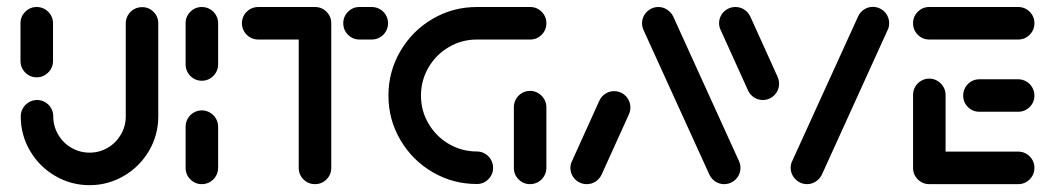

<svg xmlns="http://www.w3.org/2000/svg" viewBox="-20 -539 3084 562"><path d="M87.4 -312.6Q74.4 -312.6 63.5 -319.1Q52.6 -325.6 46.3 -336.5Q40 -347.4 40 -360.4V-471.1Q40 -490.7 53.9 -504.6Q67.8 -518.5 87.4 -518.5Q100.4 -518.5 111.3 -512.2Q122.2 -505.9 128.7 -495Q135.2 -484.1 135.2 -471.1V-360.4Q135.2 -347.4 128.7 -336.5Q122.2 -325.6 111.3 -319.1Q100.4 -312.6 87.4 -312.6ZM395.9 -518.1Q415.6 -518.1 429.4 -504.3Q443.3 -490.4 443.3 -470.7V-198.5Q443.3 -143.7 416.1 -97.4Q388.9 -51.1 342.6 -24.1Q296.3 3 242.2 3Q187.8 3 141.5 -24.1Q95.2 -51.1 68 -97.4Q40.7 -143.7 40.7 -198.5Q40.7 -211.5 47.2 -222.4Q53.7 -233.3 64.6 -239.8Q75.6 -246.3 88.5 -246.3Q101.5 -246.3 112.4 -239.8Q123.3 -233.3 129.6 -222.4Q135.9 -211.5 135.9 -198.5Q135.9 -169.6 150.2 -145.2Q164.4 -120.7 188.9 -106.5Q213.3 -92.2 242.2 -92.2Q271.1 -92.2 295.4 -106.5Q319.6 -120.7 333.9 -145.2Q348.1 -169.6 348.1 -198.5V-470.7Q348.1 -483.7 354.6 -494.6Q361.1 -505.6 372 -511.9Q383 -518.1 395.9 -518.1Z M570.7 0Q551.1 0 537.2 -13.9Q523.3 -27.8 523.3 -47.8V-168.1Q523.3 -181.1 529.6 -192Q535.9 -203 546.9 -209.4Q557.8 -215.9 570.7 -215.9Q583.7 -215.9 594.6 -209.4Q605.6 -203 612 -192Q618.5 -181.1 618.5 -168.1V-47.8Q618.5 -34.8 612 -23.7Q605.6 -12.6 594.6 -6.3Q583.7 0 570.7 0ZM570.7 -302.6Q557.8 -302.6 546.9 -309.1Q535.9 -315.6 529.6 -326.5Q523.3 -337.4 523.3 -350.4V-471.1Q523.3 -490.7 537.2 -504.6Q551.1 -518.5 570.7 -518.5Q583.7 -518.5 594.6 -512.2Q605.6 -505.9 612 -495Q618.5 -484.1 618.5 -471.1V-350.4Q618.5 -337.4 612 -326.5Q605.6 -315.6 594.6 -309.1Q583.7 -302.6 570.7 -302.6Z M949.6 -470.4V-47.8Q949.6 -27.8 935.7 -13.9Q921.9 0 901.9 0Q882.2 0 868.3 -13.9Q854.4 -27.8 854.4 -47.8V-470.4ZM688.1 -471.1Q688.1 -484.1 694.6 -495Q701.1 -505.9 712 -512.2Q723 -518.5 735.9 -518.5H901.9Q921.9 -518.5 935.7 -504.6Q949.6 -490.7 949.6 -471.1Q949.6 -451.1 935.7 -437.2Q921.9 -423.3 901.9 -423.3H735.9Q723 -423.3 712 -429.6Q701.1 -435.9 694.6 -447Q688.1 -458.1 688.1 -471.1ZM984.8 -471.1Q984.8 -490.7 998.7 -504.6Q1012.6 -518.5 1032.2 -518.5H1068.1Q1081.1 -518.5 1092 -512.2Q1103 -505.9 1109.4 -495Q1115.9 -484.1 1115.9 -471.1Q1115.9 -458.1 1109.4 -447Q1103 -435.9 1092 -429.6Q1081.1 -423.3 1068.1 -423.3H1032.2Q1012.6 -423.3 998.7 -437.2Q984.8 -451.1 984.8 -471.1Z M1423.3 -47.8Q1423.3 -28.1 1409.4 -14.3Q1395.6 -0.4 1375.9 -0.4Q1305.6 -0.4 1246.1 -35.2Q1186.7 -70 1151.9 -129.4Q1117 -188.9 1117 -259.3Q1117 -329.6 1151.9 -389.3Q1186.7 -448.9 1246.1 -483.7Q1305.6 -518.5 1375.9 -518.5H1531.9Q1551.5 -518.5 1565.4 -504.6Q1579.3 -490.7 1579.3 -471.1Q1579.3 -451.1 1565.4 -437.2Q1551.5 -423.3 1531.9 -423.3H1375.9Q1331.5 -423.3 1293.9 -401.3Q1256.3 -379.3 1234.3 -341.5Q1212.2 -303.7 1212.2 -259.3Q1212.2 -214.8 1234.3 -177.2Q1256.3 -139.6 1293.9 -117.6Q1331.5 -95.6 1375.9 -95.6Q1388.9 -95.6 1399.8 -89.1Q1410.7 -82.6 1417 -71.7Q1423.3 -60.7 1423.3 -47.8ZM1531.5 0Q1511.9 0 1498 -13.9Q1484.1 -27.8 1484.1 -47.8V-225.2Q1484.1 -238.1 1490.4 -249.1Q1496.7 -260 1507.6 -266.5Q1518.5 -273 1531.5 -273Q1544.4 -273 1555.4 -266.5Q1566.3 -260 1572.8 -249.1Q1579.3 -238.1 1579.3 -225.2V-47.8Q1579.3 -34.8 1572.8 -23.7Q1566.3 -12.6 1555.4 -6.3Q1544.4 0 1531.5 0Z M1697.4 0Q1684.4 0 1673.5 -6.3Q1662.6 -12.6 1656.1 -23.7Q1649.6 -34.8 1649.6 -47.8Q1649.6 -58.9 1654.8 -68.5L1734.8 -245.2Q1740.7 -257.4 1752.2 -264.8Q1763.7 -272.2 1777.8 -272.2Q1790.7 -272.2 1801.7 -265.7Q1812.6 -259.3 1818.9 -248.3Q1825.2 -237.4 1825.2 -224.4Q1825.2 -213.7 1820.4 -203.3L1740.4 -26.7Q1734.1 -14.4 1722.8 -7.2Q1711.5 0 1697.4 0ZM2147.4 -47.8Q2147.4 -34.8 2141.1 -23.9Q2134.8 -13 2123.7 -6.5Q2112.6 0 2099.6 0Q2085.9 0 2074.4 -7.4Q2063 -14.8 2057 -26.7L1864.1 -450Q1859.3 -460.4 1859.3 -471.1Q1859.3 -483.7 1865.7 -494.6Q1872.2 -505.6 1883.1 -512Q1894.1 -518.5 1907 -518.5Q1920.7 -518.5 1932.2 -511.1Q1943.7 -503.7 1950 -491.9L2142.6 -68.5Q2147.4 -58.1 2147.4 -47.8Z M2260.4 -294.1Q2260.4 -281.1 2254.1 -270.2Q2247.8 -259.3 2236.9 -252.8Q2225.9 -246.3 2213 -246.3Q2198.9 -246.3 2187.4 -253.7Q2175.9 -261.1 2170 -273.3L2090 -450Q2084.8 -459.6 2084.8 -471.1Q2084.8 -484.1 2091.3 -495Q2097.8 -505.9 2108.7 -512.2Q2119.6 -518.5 2132.6 -518.5Q2146.7 -518.5 2158 -511.3Q2169.3 -504.1 2175.6 -491.9L2255.6 -315.2Q2260.4 -304.8 2260.4 -294.1ZM2342.2 0Q2329.3 0 2318.3 -6.5Q2307.4 -13 2300.9 -23.9Q2294.4 -34.8 2294.4 -47.8Q2294.4 -59.3 2299.3 -68.5L2492.2 -491.9Q2498.1 -504.1 2509.6 -511.5Q2521.1 -518.9 2534.8 -518.9Q2547.8 -518.9 2558.9 -512.4Q2570 -505.9 2576.3 -495Q2582.6 -484.1 2582.6 -471.1Q2582.6 -458.9 2577.8 -450.4L2385.2 -26.7Q2378.9 -14.8 2367.4 -7.4Q2355.9 0 2342.2 0Z M2652.6 -44.8V-261.1Q2652.6 -274.1 2658.9 -285Q2665.2 -295.9 2676.1 -302.4Q2687 -308.9 2700 -308.9Q2713 -308.9 2723.9 -302.4Q2734.8 -295.9 2741.3 -285Q2747.8 -274.1 2747.8 -261.1V-44.8ZM3007.8 -47.8Q3007.8 -27.8 2993.9 -13.9Q2980 0 2960 0H2700Q2680.4 0 2666.5 -13.9Q2652.6 -27.8 2652.6 -47.8Q2652.6 -67.4 2666.5 -81.3Q2680.4 -95.2 2700 -95.2H2960Q2980 -95.2 2993.9 -81.3Q3007.8 -67.4 3007.8 -47.8ZM2799.3 -259.3Q2799.3 -272.2 2805.6 -283.1Q2811.9 -294.1 2822.8 -300.6Q2833.7 -307 2846.7 -307H2960Q2973 -307 2984.1 -300.6Q2995.2 -294.1 3001.5 -283.1Q3007.8 -272.2 3007.8 -259.3Q3007.8 -239.6 2993.9 -225.7Q2980 -211.9 2960 -211.9H2846.7Q2827 -211.9 2813.1 -225.7Q2799.3 -239.6 2799.3 -259.3ZM2652.6 -471.1Q2652.6 -490.7 2666.5 -504.6Q2680.4 -518.5 2700 -518.5H2960Q2980 -518.5 2993.9 -504.6Q3007.8 -490.7 3007.8 -471.1Q3007.8 -451.1 2993.9 -437.2Q2980 -423.3 2960 -423.3H2700Q2680.4 -423.3 2666.5 -437.2Q2652.6 -451.1 2652.6 -471.1Z"/></svg>

Font: 26F Galaxy Hebrew Extra Bold
Style: Regular
Weight: 800
Designer: C₂₉H₂₅N₃O₅
Version: Version 1.000